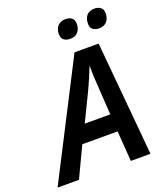

<svg xmlns="http://www.w3.org/2000/svg" viewBox="-219 -1023 962 1130"><g transform="rotate(-20 262.0 -458.0)"><path d="M-56 0 310 -714H461L526 0H403L389 -190H168L78 0ZM223 -299H383L372 -470Q370 -502 368 -538.5Q366 -575 367 -607H365Q353 -576 339 -543Q325 -510 308 -474ZM495 -797Q472 -797 456.5 -808.5Q441 -820 442 -846Q442 -878 459 -897Q476 -916 508 -916Q530 -916 545.5 -904.5Q561 -893 561 -868Q561 -836 544 -816.5Q527 -797 495 -797ZM315 -797Q291 -797 275.5 -808.5Q260 -820 260 -846Q260 -878 277.5 -897Q295 -916 327 -916Q342 -916 354 -911Q366 -906 373 -895.5Q380 -885 380 -868Q380 -836 363 -816.5Q346 -797 315 -797Z"/></g></svg>

Font: Noto Sans Display SemiBold
Style: Italic
Weight: 600
Italic angle: -12°
Designer: Monotype Design Team
Foundry: Monotype Imaging Inc.
Version: Version 2.003